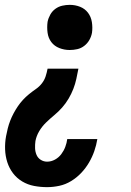

<svg xmlns="http://www.w3.org/2000/svg" viewBox="-20 -558 540 791"><path d="M174 213Q147 213 120.5 208Q94 203 71.5 189.5Q49 176 33.5 155.5Q18 135 10 110Q2 85 1 57.5Q0 30 5 3Q8 -13 12 -29Q16 -45 22 -60.5Q28 -76 36 -91Q44 -106 53.5 -120Q63 -134 74.5 -146.5Q86 -159 99.5 -170Q113 -181 127.5 -191Q142 -201 152.5 -214.5Q163 -228 168 -243.5Q173 -259 176 -275H303Q299 -254 294.5 -233Q290 -212 282 -191.5Q274 -171 262.5 -151.5Q251 -132 236 -115Q221 -98 203.5 -83.5Q186 -69 169.5 -53Q153 -37 141.5 -17.5Q130 2 126 23Q124 38 124.5 52.5Q125 67 130.5 80Q136 93 148 100.5Q160 108 174 108Q191 108 206.5 99.5Q222 91 232.5 77Q243 63 249 47Q255 31 257 15H381Q377 40 368.5 64.5Q360 89 346.5 112Q333 135 314.5 154.5Q296 174 273 188Q250 202 224.5 207.5Q199 213 174 213ZM267 -352Q245 -352 224.5 -360Q204 -368 191.5 -384.5Q179 -401 176 -423Q173 -445 176 -468Q179 -483 187 -497.5Q195 -512 208 -521.5Q221 -531 236.5 -534.5Q252 -538 267 -538Q290 -538 310 -530Q330 -522 342.5 -505.5Q355 -489 358.5 -467Q362 -445 359 -423Q356 -407 348 -393Q340 -379 327 -369Q314 -359 298.5 -355.5Q283 -352 267 -352Z"/></svg>

Font: Iosevka Curly Slab XBdObl
Style: Regular
Weight: 800
Italic angle: -9°
Monospace: yes
Designer: Belleve Invis
Foundry: Belleve Invis
Version: Version 11.1.0; ttfautohint (v1.8.3)